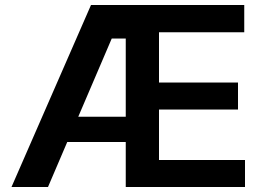

<svg xmlns="http://www.w3.org/2000/svg" viewBox="-20 -748 1060 768"><path d="M26 0H172L249 -180H483V0H960V-108H616V-310H932V-418H616V-619H957V-728H344ZM293 -281 427 -594H483V-281Z"/></svg>

Font: Wafeq Semi Bold
Style: Regular
Weight: 600
Designer: Rasmus Andersson & Azza Alameddine
Foundry: Google & TypeTogether
Version: Version 3.000;January 28, 2025;FontCreator 15.0.0.3014 64-bi